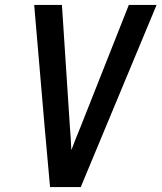

<svg xmlns="http://www.w3.org/2000/svg" viewBox="-20 -755 652 775"><path d="M182 0 160 -245 118 -735H230L262 -245Q264 -221 265.5 -197Q267 -173 268 -149Q277 -173 286.5 -197Q296 -221 306 -245L500 -735H612L306 0Z"/></svg>

Font: Iosevka Aile Semibold Oblique
Style: Regular
Weight: 600
Italic angle: -9°
Designer: Belleve Invis
Foundry: Belleve Invis
Version: Version 31.1.0; ttfautohint (v1.8.4)